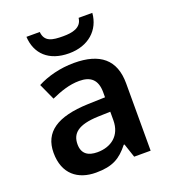

<svg xmlns="http://www.w3.org/2000/svg" viewBox="-139 -862 867 975"><g transform="rotate(-20 294.0 -374.5)"><path d="M472 -759H398C392 -707 342 -698 293 -698C235 -698 193 -704 188 -759H116C121 -666 183 -606 292 -606C397 -606 465 -669 472 -759ZM297 -552C222 -552 151 -533 98 -505L138 -417C187 -439 237 -457 291 -457C351 -457 386 -430 386 -361V-334L292 -331C125 -325 44 -270 44 -158C44 -43 116 10 213 10C303 10 346 -16 393 -75H397L422 0H511V-364C511 -492 437 -552 297 -552ZM320 -254 386 -256V-210C386 -127 329 -85 255 -85C206 -85 173 -105 173 -157C173 -215 209 -250 320 -254Z"/></g></svg>

Font: Noto Sans Arabic UI SmBd
Style: Regular
Weight: 600
Designer: Monotype Design Team, Nadine Chahine and Nizar Qandah
Foundry: Monotype Imaging Inc.
Version: Version 2.010